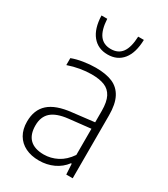

<svg xmlns="http://www.w3.org/2000/svg" viewBox="-197 -883 857 981"><g transform="rotate(30 231.5 -393.0)"><path d="M392.5 -371V0H354.5L351 -62H346.5Q321 -28 282 -10Q243 8 197 8Q151 8 117 -8.8Q83 -25.5 64.2 -57.5Q45.5 -89.5 45.5 -134.5Q45.5 -204 88.2 -242.2Q131 -280.5 221 -290L349 -305V-372.5Q349 -425 333.5 -454.8Q318 -484.5 288 -496.5Q258 -508.5 211 -508.5Q180 -508.5 144.8 -502.5Q109.5 -496.5 75 -484.5V-525.5Q103.5 -536.5 141.2 -542.5Q179 -548.5 213.5 -548.5Q273.5 -548.5 312.5 -531.8Q351.5 -515 372 -476Q392.5 -437 392.5 -371ZM349 -112.5V-267L221.5 -253Q154.5 -245.5 123.5 -217.8Q92.5 -190 92.5 -139Q92.5 -85 120.5 -58Q148.5 -31 203 -31Q244 -31 282 -50.5Q320 -70 349 -112.5ZM104 -794H138Q141.5 -730 164.2 -699.5Q187 -669 230 -669Q273.5 -669 295.8 -699.5Q318 -730 320.5 -794H354Q352 -717 319.5 -676.8Q287 -636.5 230 -636.5Q173 -636.5 139.8 -677Q106.5 -717.5 104 -794Z"/></g></svg>

Font: Encode Sans Semi Condensed ExLight
Style: Regular
Weight: 275
Width: 4
Designer: Multiple Designers
Foundry: Impallari Type
Version: Version 2.000